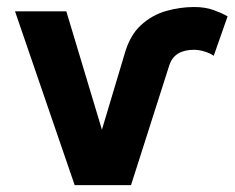

<svg xmlns="http://www.w3.org/2000/svg" viewBox="-20 -541 687 561"><path d="M475.1 -351.6 362.8 0H198.2L23.9 -507.8H173.8L277.8 -162.1L343.3 -380.9Q358.9 -437.5 391.8 -467.5Q424.8 -497.6 465.8 -509Q506.8 -520.5 546.9 -520.5Q580.6 -520.5 605.2 -511.2Q629.9 -502 645 -493.2L604.5 -377.9Q595.2 -384.8 578.9 -390.1Q562.5 -395.5 546.9 -395.5Q490.2 -395.5 475.1 -351.6Z"/></svg>

Font: Giphurs
Style: Bold
Weight: 700
Version: Version 0.920; ttfautohint (v1.8.4.7-5d5b)